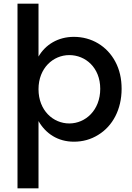

<svg xmlns="http://www.w3.org/2000/svg" viewBox="-20 -760 718 1042"><path d="M189 262V-103C228 -35 294 9 381 9C429 9 473 -3 513 -28C592 -76 640 -167 640 -278C640 -333 629 -382 606 -425C561 -510 477 -560 381 -560C294 -560 226 -517 189 -453V-740H75V262ZM189 -276C189 -391 269 -461 356 -461C444 -461 524 -393 524 -278C524 -162 444 -90 356 -90C269 -90 189 -160 189 -276Z"/></svg>

Font: Poppins Medium
Style: Regular
Weight: 500
Designer: Ninad Kale (Devanagari), Jonny Pinhorn (Latin)
Foundry: Indian Type Foundry
Version: 4.004